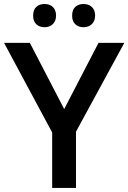

<svg xmlns="http://www.w3.org/2000/svg" viewBox="-20 -925 632 945"><path d="M127 -713.9 295.9 -388.2 464.8 -713.9H591.8L354 -276.9V0H236.8V-272.9L0 -713.9ZM143.1 -848.1Q143.1 -877 158.7 -891.1Q174.3 -905.3 199.2 -905.3Q225.6 -905.3 240.7 -890.1Q255.9 -875 255.9 -848.1Q255.9 -822.3 240.2 -806.6Q224.6 -791 199.2 -791Q174.3 -791 158.7 -805.7Q143.1 -820.3 143.1 -848.1ZM335 -848.1Q335 -877 350.6 -891.1Q366.2 -905.3 391.1 -905.3Q417.5 -905.3 432.9 -889.9Q448.2 -874.5 448.2 -848.1Q448.2 -822.3 432.4 -806.6Q416.5 -791 391.1 -791Q366.2 -791 350.6 -805.7Q335 -820.3 335 -848.1Z"/></svg>

Font: Open Sans
Style: SemiBold
Weight: 600
Foundry: Ascender Corporation
Version: Version 1.10